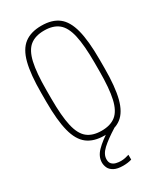

<svg xmlns="http://www.w3.org/2000/svg" viewBox="-234 -828 968 1136"><g transform="rotate(-30 250.0 -260.0)"><path d="M257 220Q217 220 194.5 207.5Q172 195 164 177Q156 159 156 141Q156 100 190.5 65Q225 30 284 -7L322 0Q258 40 223.5 72Q189 104 189 138Q189 159 199.5 170Q210 181 226.5 185Q243 189 259 189Q274 189 288.5 186Q303 183 315 179V212Q302 216 287.5 218Q273 220 257 220ZM250 10Q178 10 134 -23.5Q90 -57 70.5 -133Q51 -209 51 -335V-395Q51 -522 70.5 -597.5Q90 -673 134 -706.5Q178 -740 250 -740Q323 -740 366.5 -706.5Q410 -673 429.5 -597.5Q449 -522 449 -395V-335Q449 -209 429.5 -133Q410 -57 366.5 -23.5Q323 10 250 10ZM250 -23Q311 -23 347 -52Q383 -81 398.5 -149.5Q414 -218 414 -336V-394Q414 -512 398.5 -580.5Q383 -649 347 -678Q311 -707 250 -707Q189 -707 153 -678Q117 -649 101.5 -580.5Q86 -512 86 -394V-336Q86 -218 101.5 -149.5Q117 -81 153 -52Q189 -23 250 -23Z"/></g></svg>

Font: M PLUS Code Latin ExtraLight
Style: Regular
Weight: 250
Designer: Coji Morishita
Foundry: UNDERFOREST DESIGN
Version: Version 1.002; ttfautohint (v1.8.3)